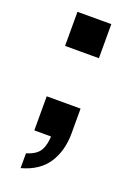

<svg xmlns="http://www.w3.org/2000/svg" viewBox="-128 -537 509 741"><g transform="rotate(20 126.5 -166.0)"><path d="M57 155V94Q98 82 112 57Q126 32 126 -11L174 0H57V-140H196V-38Q196 33 163 84Q130 135 57 155ZM57 -347V-487H196V-347Z"/></g></svg>

Font: Instrument Sans SemiCondensed SemiBold
Style: Regular
Weight: 600
Width: 4
Designer: Rodrigo Fuenzalida
Foundry: fragTYPE
Version: Version 1.000;gftools[0.9.28]